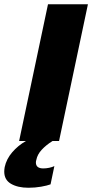

<svg xmlns="http://www.w3.org/2000/svg" viewBox="-102 -664 434 904"><path d="M32 220Q-18 220 -50 201.5Q-82 183 -82 144Q-82 139 -81.5 134Q-81 129 -80 123Q-72 85 -44.5 53Q-17 21 20 0H-12L124 -644H312L176 0H145Q115 19 94.5 41Q74 63 69 89Q68 92 67.5 95Q67 98 67 101Q67 129 102 129Q115 129 129.5 126Q144 123 154 118L136 204Q120 210 91.5 215Q63 220 32 220Z"/></svg>

Font: Kanit
Style: Bold Italic
Weight: 700
Italic angle: -12°
Designer: Katatrad Team
Foundry: CadsonDemak
Version: Version 2.000; ttfautohint (v1.8.3)